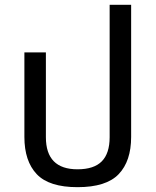

<svg xmlns="http://www.w3.org/2000/svg" viewBox="-20 -765 645 795"><path d="M301 10Q183 10 132 -44Q81 -98 81 -198V-548H170V-197Q170 -64 301 -64Q369 -64 401.5 -97Q434 -130 434 -197V-745H523V-198Q523 -98 471.5 -44Q420 10 301 10Z"/></svg>

Font: Go Noto Current
Style: Regular
Weight: 400
Designer: Monotype Design Team
Foundry: Monotype Imaging Inc.
Version: Version 2.007; ttfautohint (v1.8) -l 8 -r 50 -G 200 -x 14 -D